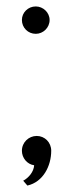

<svg xmlns="http://www.w3.org/2000/svg" viewBox="-20 -516 228 596"><path d="M134 -454C134 -477 114 -496 91 -496C67 -496 48 -477 48 -454C48 -430 67 -411 91 -411C114 -411 134 -430 134 -454ZM139 -48C139 -74 119 -94 94 -94C69 -94 48 -74 48 -48C48 -26 64 -6 86 -3C85 17 69 36 52 45L65 60C114 49 139 -1 139 -48Z"/></svg>

Font: Englebert
Style: Regular
Weight: 400
Designer: Astigmatic (AOETI)
Foundry: Astigmatic (AOETI)
Version: Version 1.000